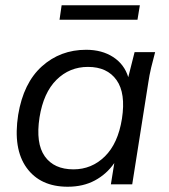

<svg xmlns="http://www.w3.org/2000/svg" viewBox="-20 -700 640 729"><path d="M237 9Q133 9 81 -63Q29 -135 49 -264Q69 -385 139 -448Q209 -511 307 -511Q367 -511 409.5 -483.5Q452 -456 467 -407L491 -502H569Q561 -473 554 -443.5Q547 -414 543 -386L482 0H401L414 -81Q385 -39 340.5 -15Q296 9 237 9ZM259 -57Q328 -57 378 -106Q428 -155 443 -249Q458 -346 422.5 -396Q387 -446 314 -446Q244 -446 194.5 -397Q145 -348 130 -254Q115 -156 150 -106.5Q185 -57 259 -57ZM206 -625 214 -680H511L502 -625Z"/></svg>

Font: Mulish
Style: Italic
Weight: 400
Italic angle: -9°
Designer: Vernon Adams
Foundry: Vernon Adams
Version: Version 3.603; ttfautohint (v1.8.3)